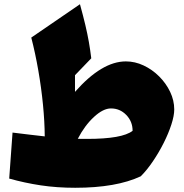

<svg xmlns="http://www.w3.org/2000/svg" viewBox="-20 -870 865 905"><path d="M573.2 -580.6Q616.2 -580.6 656.7 -561.5Q697.3 -542.5 730 -510Q762.7 -477.5 782 -437Q801.3 -396.5 801.3 -354Q801.3 -324.7 787.8 -283.2Q774.4 -241.7 751.7 -196.5Q729 -151.4 700.9 -109.9Q672.9 -68.4 643.6 -39.1Q528.3 15.1 334.5 15.1Q248.5 15.1 172.4 3.7Q96.2 -7.8 23.4 -28.3L39.1 -245.1Q81.1 -239.7 118.9 -235.4Q156.7 -231 190.9 -227.1Q190.4 -296.4 182.6 -376.2Q174.8 -456.1 160.6 -537.6Q146.5 -619.1 127.4 -692.9L356.9 -850.1Q372.1 -794.9 382.1 -752.7Q392.1 -710.4 398.7 -673.1Q405.3 -635.7 410.2 -595.2L333.5 -515.6V-437Q460 -580.6 573.2 -580.6ZM502.9 -358.9Q466.3 -358.9 422.9 -318.8Q379.4 -278.8 346.7 -215.8Q357.9 -215.3 368.9 -215.3Q379.9 -215.3 390.6 -215.3Q556.6 -215.3 605 -253.4Q605 -297.4 575.2 -328.1Q545.4 -358.9 502.9 -358.9Z"/></svg>

Font: Pinar-DS1-FD Black
Style: Regular
Weight: 900
Designer: Amin Abedi
Version: Version 2.000